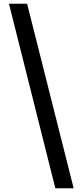

<svg xmlns="http://www.w3.org/2000/svg" viewBox="-20 -826 427 1027"><path d="M276 181H374L125 -806H28Z"/></svg>

Font: Source Han Sans KR
Style: Bold
Weight: 700
Designer: Ryoko NISHIZUKA 西塚涼子 (kana, bopomofo & ideographs); Paul D. Hunt (Latin, Greek & Cyrillic); Sandoll Communications 산돌커뮤니
Foundry: Adobe
Version: Version 2.004;hotconv 1.0.118;makeotfexe 2.5.65603